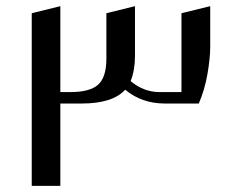

<svg xmlns="http://www.w3.org/2000/svg" viewBox="-20 -603 744 623"><path d="M83 -560.1 175.8 -583V-304.2H208Q272 -304.2 298.6 -328.4Q325.2 -352.5 325.2 -413.1V-560.1L418 -583V-421.9Q418 -375 403.8 -339.8Q446.3 -304.2 498 -304.2H568.8V-560.1L662.1 -583V-451.2Q662.1 -414.6 653.1 -362.5Q644 -310.5 625 -267.1H515.1Q439.9 -267.1 386.2 -312Q345.7 -267.1 245.1 -267.1H175.8V0H83Z"/></svg>

Font: Wesal
Style: Regular
Weight: 300
Designer: Ahmed zaza
Foundry: Ahmed zaza
Version: Version 2.01